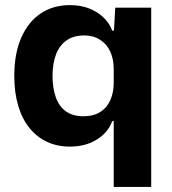

<svg xmlns="http://www.w3.org/2000/svg" viewBox="-20 -566 676 753"><path d="M426 167V-91H420Q404 -46 359.5 -18.5Q315 9 254 9Q205 9 165 -9.5Q125 -28 96 -63.5Q67 -99 51.5 -151Q36 -203 36 -268Q36 -356 63.5 -418.5Q91 -481 140 -513.5Q189 -546 254 -546Q295 -546 328 -533.5Q361 -521 385 -498.5Q409 -476 420 -446H427L432 -536H573V167ZM307 -110Q347 -110 373.5 -127Q400 -144 413 -174Q426 -204 426 -242V-295Q426 -334 412.5 -363.5Q399 -393 372.5 -410Q346 -427 311 -427Q269 -427 241.5 -408Q214 -389 200 -353.5Q186 -318 186 -268Q186 -220 199 -184Q212 -148 239 -129Q266 -110 307 -110Z"/></svg>

Font: Mona Sans ExtraLight
Style: Bold
Weight: 700
Version: Version 2.000